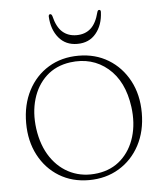

<svg xmlns="http://www.w3.org/2000/svg" viewBox="-48 -659 608 712"><g transform="rotate(-5 256.0 -303.0)"><path d="M256 -453Q318.5 -453 367 -423.5Q415.5 -394 443.5 -341.8Q471.5 -289.5 471.5 -221.5Q471.5 -153.5 443.8 -101.2Q416 -49 367 -19.5Q318 10 255 10Q192.5 10 144.2 -19.5Q96 -49 68.5 -101.2Q41 -153.5 41 -221Q41 -289 68.2 -341.5Q95.5 -394 144 -423.5Q192.5 -453 256 -453ZM289.5 -12.5Q342 -20 377.2 -52.5Q412.5 -85 427.8 -135.5Q443 -186 435 -246.5Q422 -343.5 363.5 -392.8Q305 -442 223 -431Q169.5 -423.5 134 -390.8Q98.5 -358 83.5 -307.5Q68.5 -257 76.5 -197Q85.5 -133 115.5 -89Q145.5 -45 190.5 -25Q235.5 -5 289.5 -12.5ZM256 -529.5Q287.5 -529.5 308.5 -548Q329.5 -566.5 340 -608Q342 -615.5 347 -615.5Q353.5 -615.5 353 -607Q351 -558.5 325.5 -527.8Q300 -497 256 -497Q212.5 -497 187 -527.8Q161.5 -558.5 159 -607Q159 -615.5 165 -615.5Q170 -615.5 172.5 -608Q182.5 -566.5 203.5 -548Q224.5 -529.5 256 -529.5Z"/></g></svg>

Font: Fraunces 72pt Soft Thin
Style: Regular
Weight: 100
Version: Version 1.000;[b76b70a41]